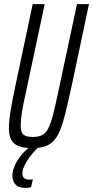

<svg xmlns="http://www.w3.org/2000/svg" viewBox="-20 -708 450 928"><path d="M135 8Q96 8 71 -1.5Q46 -11 34.5 -32Q23 -53 23 -88Q23 -124 31.5 -174.5Q40 -225 55 -296L138 -688H196L105 -261Q92 -203 86 -165Q80 -127 80 -103Q80 -80 85.5 -68Q91 -56 104.5 -51Q118 -46 138 -46Q166 -46 183.5 -55Q201 -64 213 -87Q225 -110 236 -152Q247 -194 261 -261L352 -688H410L327 -296Q311 -223 298.5 -170.5Q286 -118 272.5 -83.5Q259 -49 241 -29Q223 -9 197.5 -0.5Q172 8 135 8ZM102 200Q80 200 66.5 192.5Q53 185 46.5 171Q40 157 40 140Q40 105 67 63.5Q94 22 140 -11L171 -1Q155 12 135.5 35.5Q116 59 102 85Q88 111 88 131Q88 144 96 152Q104 160 123 160Q126 160 129.5 160Q133 160 139 159L130 197Q123 199 116.5 199.5Q110 200 102 200Z"/></svg>

Font: Saira UltraCondensed
Style: Italic
Weight: 400
Width: 1
Italic angle: -12°
Designer: Hector Gatti with collaboration of the Omnibus-Type team
Foundry: Omnibus-Type
Version: Version 1.101